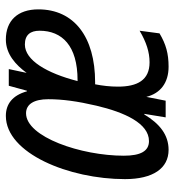

<svg xmlns="http://www.w3.org/2000/svg" viewBox="10 -596 596 656"><g transform="rotate(-90 308.0 -268.0)"><path d="M124 10C175 10 213 -20 245 -73H247L235 0H292L305 -66C317 -18 353 10 408 10C453 10 485 1 522 -21L531 -89C492 -66 458 -55 423 -55C362 -55 340 -97 340 -163C340 -189 343 -216 348 -241H355C510 -241 604 -313 604 -435C604 -506 565 -546 501 -546C451 -546 414 -512 387 -475L400 -536H343L326 -474H324C310 -524 280 -546 240 -546C112 -546 24 -330 24 -139C24 -43 61 10 124 10ZM362 -301H359C386 -406 430 -481 484 -481C517 -481 531 -462 531 -431C531 -354 480 -301 362 -301ZM154 -57C120 -57 104 -85 104 -143C104 -289 168 -477 249 -477C280 -477 297 -450 297 -401C297 -353 290 -301 275 -237C252 -139 214 -57 154 -57Z"/></g></svg>

Font: Noto Sans ExtraCondensed
Style: Italic
Weight: 400
Width: 2
Italic angle: -12°
Designer: Monotype Design Team
Foundry: Monotype Imaging Inc.
Version: Version 2.013